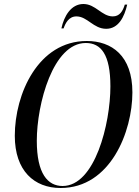

<svg xmlns="http://www.w3.org/2000/svg" viewBox="-20 -929 697 960"><path d="M511 -785C572 -785 602 -844 616 -906H604C594 -873 578 -847 544 -847C489 -847 458 -909 397 -909C335 -909 300 -848 287 -787H298C307 -813 324 -847 362 -847C417 -847 447 -785 511 -785ZM283 11C533 11 642 -272 642 -467C642 -651 538 -724 414 -724C171 -724 54 -460 54 -250C54 -75 151 11 283 11ZM293 1C219 1 164 -60 164 -225C164 -409 245 -714 409 -714C485 -714 532 -657 532 -497C532 -311 455 1 293 1Z"/></svg>

Font: Noto Serif Display Condensed Medium
Style: Italic
Weight: 500
Width: 3
Italic angle: -12°
Designer: Monotype Design Team
Foundry: Monotype Imaging Inc.
Version: Version 2.009